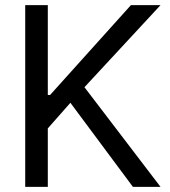

<svg xmlns="http://www.w3.org/2000/svg" viewBox="-20 -727 661 747"><path d="M78.1 -707H166V-357.4H174.8L489.3 -707H604.5L308.6 -387.7L604.5 0H497.1L253.9 -327.1L166 -227.5V0H78.1Z"/></svg>

Font: Pretendard Std Variable
Style: Regular
Weight: 400
Designer: Base glyphs from Inter by Rasmus Andersson; Hangeul glyphs from Noto Sans CJK(Source Han Sans) by Jang Soo-young and Kan
Foundry: Kil Hyung-jin
Version: Version 1.309;Glyphs 3.2 (3225)